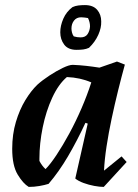

<svg xmlns="http://www.w3.org/2000/svg" viewBox="-20 -723 544 755"><path d="M93 12Q71 -1 49.5 -36.5Q28 -72 28 -138Q28 -195 42.5 -243.5Q57 -292 79.5 -329Q102 -366 127 -390Q147 -408 174.5 -426Q202 -444 227 -456Q252 -468 266 -468Q292 -467 319 -464Q346 -461 371 -457L440 -481L471 -469Q458 -422 444.5 -367.5Q431 -313 419 -256.5Q407 -200 399 -147.5Q391 -95 389 -52L458 -108L478 -86L388 12Q372 12 350.5 8Q329 4 308.5 -3.5Q288 -11 276 -21L325 -237L316 -240Q283 -169 247.5 -108.5Q212 -48 171 0Q155 5 134.5 8.5Q114 12 93 12ZM159 -58Q178 -77 202.5 -114Q227 -151 252.5 -198Q278 -245 300.5 -297Q323 -349 339 -399Q295 -418 243 -420Q210 -392 185.5 -339Q161 -286 148 -222.5Q135 -159 135 -99V-90Q145 -71 159 -58ZM281 -527Q248 -527 232.5 -547.5Q217 -568 217 -596Q217 -622 229 -649.5Q241 -677 265 -695Q276 -700 288 -701.5Q300 -703 314 -703Q346 -703 362 -684.5Q378 -666 378 -639Q379 -614 366.5 -586Q354 -558 330 -535Q319 -530 307.5 -528.5Q296 -527 281 -527ZM297 -576Q316 -576 324.5 -589Q333 -602 334 -619Q334 -636 326 -652Q319 -653 313 -654Q307 -655 299 -655Q281 -655 271 -642Q261 -629 261 -611Q261 -604 263 -595.5Q265 -587 270 -580Q283 -576 297 -576Z"/></svg>

Font: Labrada SemiBold
Style: Italic
Weight: 600
Italic angle: -7°
Designer: Mercedes Jáuregui
Foundry: Omnibus-Type Team
Version: Version 1.000; ttfautohint (v1.8.4.7-5d5b)